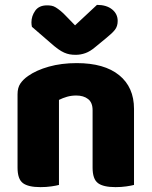

<svg xmlns="http://www.w3.org/2000/svg" viewBox="-20 -760 623 788"><path d="M530 -1Q519 2 498.5 5Q478 8 454 8Q404 8 382 -8.5Q360 -25 360 -72V-308Q360 -339 341.5 -353.5Q323 -368 293 -368Q273 -368 255.5 -363Q238 -358 222 -350V-1Q211 2 190.5 5Q170 8 146 8Q96 8 74 -8.5Q52 -25 52 -72V-373Q52 -400 63.5 -417Q75 -434 95 -448Q129 -472 180.5 -486.5Q232 -501 295 -501Q408 -501 469 -451.5Q530 -402 530 -313ZM288 -656 378 -740Q417 -740 440 -721.5Q463 -703 463 -674Q463 -652 451.5 -637.5Q440 -623 415 -603L370 -566Q350 -549 330.5 -542Q311 -535 291 -535Q277 -535 266 -537Q255 -539 243.5 -544Q232 -549 218 -559Q204 -569 185 -586L111 -650Q110 -655 109.5 -659Q109 -663 109 -668Q109 -694 124.5 -716Q140 -738 173 -738Q183 -738 191.5 -736.5Q200 -735 209 -729.5Q218 -724 229 -715Q240 -706 254 -691Z"/></svg>

Font: Baloo 2 Latin ExtraBold
Style: Regular
Weight: 400
Designer: Sarang Kulkarni and Ek Type
Foundry: Ek Type
Version: Version 1.001